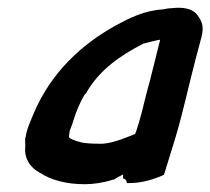

<svg xmlns="http://www.w3.org/2000/svg" viewBox="-20 -459 540 493"><path d="M45 -106C44 -97 45 -92 45 -84C41 -52 58 -28 83 -15C111 3 149 14 198 14C220 14 247 10 271 2H273C280 -3 288 -7 296 -11V-1L301 1C302 3 304 4 304 4L306 11H314C345 11 376 1 401 -10L430 -104C451 -174 465 -242 483 -310L491 -340C501 -377 507 -392 488 -419C469 -446 426 -438 421 -438C413 -438 404 -436 399 -435C350 -432 313 -413 276 -393C190 -345 112 -274 67 -169C59 -149 48 -127 46 -107ZM159 -123C160 -127 165 -137 168 -148C175 -172 187 -200 198 -217L199 -218H200C234 -279 288 -316 348 -347C348 -347 391 -358 391 -357V-356C381 -318 374 -286 364 -248C359 -232 352 -201 348 -187V-186C344 -171 341 -158 336 -142L330 -123L327 -115C299 -104 263 -88 233 -90H232C217 -90 201 -91 190 -93C174 -97 157 -103 157 -108C158 -113 158 -118 159 -123Z"/></svg>

Font: SolarCharger
Style: 952
Weight: 900
Designer: Mew Too
Foundry: Cannot Into Space Fonts/KineticPlasma Fonts
Version: Version 1.100